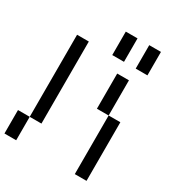

<svg xmlns="http://www.w3.org/2000/svg" viewBox="-212 -1050 1091 1182"><g transform="rotate(30 333.5 -458.5)"><path d="M0 -166.7H83.3V0H0ZM83.3 -166.7V-750H166.7V-166.7ZM416.7 -916.7V-750H333.3V-916.7ZM416.7 -416.7V-666.7H500V-416.7ZM583.3 -916.7V-750H500V-916.7ZM500 0V-416.7H583.3V0Z"/></g></svg>

Font: Galmuri11 Condensed
Style: Regular
Weight: 400
Width: 3
Designer: Lee Minseo (quiple)
Version: Version 2.399;hotconv 1.1.1;makeotfexe 2.6.0 DEVELOPMENT